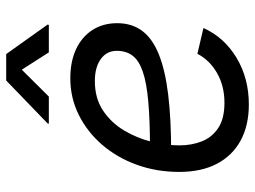

<svg xmlns="http://www.w3.org/2000/svg" viewBox="-120 -675 807 607"><g transform="rotate(-90 283.5 -371.5)"><path d="M256.8 11.7Q190.4 11.7 142.8 -14.2Q95.2 -40 69.3 -89.1Q43.5 -138.2 43.5 -208.5Q43.5 -280.3 66.2 -342.8Q88.9 -405.3 129.6 -452.4Q170.4 -499.5 224.1 -526.1Q277.8 -552.7 339.4 -552.7Q392.1 -552.7 431.2 -534.7Q470.2 -516.6 491.9 -483.2Q513.7 -449.7 513.7 -404.3Q513.7 -358.4 489.7 -325.9Q465.8 -293.5 416 -273.2Q366.2 -252.9 288.8 -243.4Q211.4 -233.9 104.5 -233.9L116.2 -300.8Q205.6 -300.8 265.6 -306.2Q325.7 -311.5 360.8 -323.7Q396 -335.9 411.1 -356Q426.3 -376 426.3 -405.8Q426.3 -437.5 400.4 -456.3Q374.5 -475.1 330.6 -475.1Q276.4 -475.1 237.8 -449.5Q199.2 -423.8 174.8 -383.1Q150.4 -342.3 138.9 -296.1Q127.4 -250 127.4 -208Q127.4 -168.5 140.4 -136.2Q153.3 -104 182.9 -84.7Q212.4 -65.4 262.2 -65.4Q314.9 -65.4 355.7 -88.6Q396.5 -111.8 417 -150.9L498.5 -131.8Q468.8 -65.9 404.1 -27.1Q339.4 11.7 256.8 11.7ZM281.7 -620.6H195.8L196.8 -624.5L332.5 -755.4H416L509.3 -624.5L508.3 -620.6H421.4L366.7 -706.1Z"/></g></svg>

Font: Inter 17pt
Style: Italic
Weight: 400
Italic angle: -9.3988°
Version: Version 4.001;git-66647c0bb